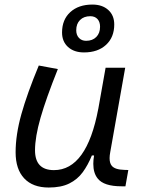

<svg xmlns="http://www.w3.org/2000/svg" viewBox="-20 -816 626 846"><path d="M194.8 10.3Q124.5 10.3 86.7 -30Q48.8 -70.3 48.8 -145Q48.8 -222.2 74.2 -313Q99.6 -403.8 150.9 -527.3L234.9 -511.7Q183.1 -382.3 158.7 -297.4Q134.3 -212.4 134.3 -153.8Q134.3 -66.4 217.8 -66.4Q362.3 -66.4 413.1 -336.9V-336.4L445.3 -517.6H531.7L465.8 -146Q462.9 -130.9 462.9 -119.1Q462.9 -97.2 472.2 -85.9Q485.8 -68.4 528.8 -67.4L545.4 -66.9L532.7 4.9H515.6Q437.5 4.9 410.6 -29.3Q391.1 -53.2 391.1 -94.2Q391.1 -111.3 394.5 -130.9H384.8Q367.7 -88.9 344.5 -57.1Q321.3 -25.4 285.4 -7.6Q249.5 10.3 194.8 10.3ZM350.1 -585Q306.2 -585 279.8 -608.9Q253.4 -632.8 253.4 -672.9Q253.4 -729.5 289.8 -762.7Q326.2 -795.9 387.2 -795.9Q430.7 -795.9 457 -772.2Q483.4 -748.5 483.4 -708Q483.4 -651.9 447.3 -618.4Q411.1 -585 350.1 -585ZM359.4 -636.2Q387.7 -636.2 404.3 -653.1Q420.9 -669.9 420.9 -698.2Q420.9 -719.7 409.4 -732.2Q397.9 -744.6 377.9 -744.6Q349.6 -744.6 332.8 -728Q315.9 -711.4 315.9 -682.6Q315.9 -661.6 327.9 -648.9Q339.8 -636.2 359.4 -636.2Z"/></svg>

Font: CaskaydiaCove NFP SemiLight
Style: Italic
Weight: 350
Italic angle: -10°
Designer: Aaron Bell
Foundry: Saja Typeworks
Version: Version 2111.001; VTT 6.35;Nerd Fonts 3.1.1